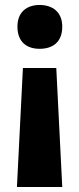

<svg xmlns="http://www.w3.org/2000/svg" viewBox="-20 -579 317 771"><path d="M230 -472C230 -531 191 -559 139 -559C88 -559 50 -531 50 -472C50 -410 88 -383 139 -383C192 -383 230 -410 230 -472ZM72 -306 48 172H230L206 -306Z"/></svg>

Font: Noto Sans Thai Looped SemiCondensed ExtraBold
Style: Regular
Weight: 800
Width: 4
Designer: Sasikarn Vongin, Ben Mitchell
Foundry: The Fontpad Ltd
Version: Version 1.001